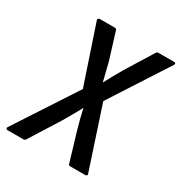

<svg xmlns="http://www.w3.org/2000/svg" viewBox="-182 -769 835 883"><g transform="rotate(30 235.5 -327.5)"><path d="M-18 0Q-23 0 -25 -3.5Q-27 -7 -25 -11L188 -337L85 -644Q84 -649 87 -652Q90 -655 95 -655H175Q183 -655 185 -646L228 -507Q234 -483 240 -458.5Q246 -434 252 -410H253Q266 -435 279.5 -459Q293 -483 307 -507L393 -646Q398 -655 405 -655H489Q495 -655 496.5 -652Q498 -649 496 -644L297 -336L404 -11Q406 -6 403 -3Q400 0 395 0H315Q306 0 305 -9L259 -163Q252 -188 245.5 -213Q239 -238 234 -262H233Q220 -238 206 -213.5Q192 -189 178 -165L80 -9Q78 -5 75 -2.5Q72 0 68 0Z"/></g></svg>

Font: Sofia Sans Condensed SemiBold
Style: Italic
Weight: 600
Italic angle: -9°
Version: Version 4.100